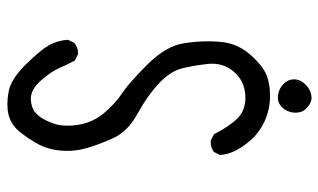

<svg xmlns="http://www.w3.org/2000/svg" viewBox="-198 -584 895 540"><g transform="rotate(-90 250.0 -313.5)"><path d="M297.4 64.9Q297.4 48.8 284.2 35.6Q271 22.5 252 20.5Q249 20 246.6 20Q244.1 20 241 20.3Q237.8 20.5 233.9 22Q225.6 24.9 218.8 31.7Q205.6 44.9 203.6 65.9Q203.6 68.4 203.6 70.3Q203.6 87.9 214.8 99.6Q228.5 112.8 242.7 114.7Q266.1 114.7 282.2 98.1Q297.4 83.5 297.4 64.9ZM252 -2Q278.3 -2 302.2 -9.3Q330.6 -17.6 364.7 -55.2Q398.9 -92.8 402.8 -142.1Q404.3 -158.7 404.3 -175.8Q404.3 -209.5 398.9 -243.7Q391.6 -293.9 339.4 -346.7Q286.1 -399.9 258.3 -418Q229.5 -437 202.6 -468.8Q167 -510.7 167 -571.8Q167 -595.2 173.8 -612.8Q188.5 -653.8 210.9 -667Q223.6 -673.8 240.2 -674.8Q241.7 -674.8 243.2 -674.8Q269 -674.8 294.2 -646.2Q319.3 -617.7 329.1 -594.7Q338.9 -571.8 350.1 -551.3L367.2 -542.5Q369.6 -542 371.6 -542Q387.7 -542 399.9 -552.7L408.7 -570.3Q406.7 -600.6 392.6 -625Q378.4 -649.4 337.2 -690.9Q295.9 -732.4 259.8 -737.8Q242.7 -740.7 226.6 -740.7Q210.4 -740.7 198 -737.5Q185.5 -734.4 175.8 -728.5Q162.1 -720.7 151.4 -708Q130.9 -683.1 115.2 -654.3Q96.2 -619.1 96.2 -572.3Q96.2 -545.9 103 -521.5Q111.8 -488.8 130.9 -445.3Q149.9 -402.3 200.2 -375Q255.9 -344.2 290 -310.5Q319.8 -280.8 327.6 -251.7Q335.4 -222.7 340.3 -180.2Q341.3 -172.9 341.3 -165.5Q341.3 -126 313.5 -98.1Q286.6 -71.3 245.1 -71.3Q210 -71.3 187.5 -93.8Q165 -116.2 143.1 -159.7L126 -168.5Q123.5 -168.9 121.1 -168.9Q105.5 -168.9 93.3 -160.2L84.5 -142.6Q86.4 -118.7 97.7 -97.2Q108.9 -75.7 128.4 -54.2Q147.5 -32.7 176.8 -18.6Q210.9 -2 252 -2Z"/></g></svg>

Font: Bakudai
Style: Light
Weight: 300
Version: Version 1.48